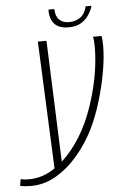

<svg xmlns="http://www.w3.org/2000/svg" viewBox="-130 -665 513 819"><g transform="rotate(-5 126.0 -255.5)"><path d="M-31 116Q-43 116 -55.5 115Q-68 114 -77 111L-72 83Q-65 85 -57 86Q-49 87 -38 87Q16 87 63.5 58Q111 29 151.5 -21Q192 -71 220 -132Q241 -178 257.5 -233Q274 -288 283 -344Q292 -400 292 -450Q292 -466 291 -477.5Q290 -489 288 -495H325Q328 -477 328 -453Q328 -403 317 -341Q306 -279 287 -216.5Q268 -154 243 -103Q214 -44 171.5 6Q129 56 78 86Q27 116 -31 116ZM76 56 52 -495H89L110 47ZM188 -544Q163 -544 146.5 -552Q130 -560 122 -573Q114 -586 111 -600.5Q108 -615 109 -627H134Q135 -596 150.5 -581Q166 -566 192 -566Q220 -566 240.5 -580.5Q261 -595 268 -627H293Q289 -610 276.5 -590.5Q264 -571 243 -557.5Q222 -544 188 -544Z"/></g></svg>

Font: Alumni Sans ExtraLight
Style: Italic
Weight: 250
Italic angle: -8°
Version: Version 1.016